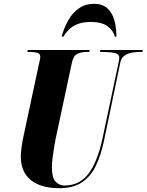

<svg xmlns="http://www.w3.org/2000/svg" viewBox="-20 -976 768 1006"><path d="M291 10Q193 10 141 -33Q89 -76 89 -155Q89 -174 93 -204Q97 -234 101 -252L183 -636Q187 -653 189 -662Q191 -671 191 -678Q191 -695 175 -699.5Q159 -704 133 -704H123L126 -714H450L448 -704H435Q408 -704 386.5 -694.5Q365 -685 357 -649L272 -251Q270 -241 265 -213Q260 -185 256 -153.5Q252 -122 252 -100Q252 -44 271.5 -24Q291 -4 318 -4Q398 -4 445 -67.5Q492 -131 518 -255L600 -642Q605 -662 605 -674Q605 -694 578.5 -699Q552 -704 514 -704H504L506 -714H728L726 -704H715Q693 -704 670.5 -700Q648 -696 631.5 -684Q615 -672 610 -647L525 -239Q509 -163 482 -107Q455 -51 409 -20.5Q363 10 291 10ZM303 -784Q315 -829 337 -868.5Q359 -908 393 -932Q427 -956 473 -956Q516 -956 541.5 -933.5Q567 -911 578.5 -872Q590 -833 590 -784H581Q576 -813 545.5 -837Q515 -861 456 -861Q413 -861 384.5 -849Q356 -837 339 -819Q322 -801 312 -784Z"/></svg>

Font: Noto Serif Display ExtraCondensed Black
Style: Italic
Weight: 900
Width: 2
Italic angle: -12°
Designer: Monotype Design Team
Foundry: Monotype Imaging Inc.
Version: Version 2.009